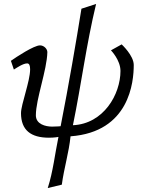

<svg xmlns="http://www.w3.org/2000/svg" viewBox="-20 -681 718 969"><path d="M35 -374 50 -330C66 -340 97 -361 117 -361C128 -361 132 -350 132 -331C132 -271 86 -154 86 -110C86 -24 136 14 227 14C256 14 275 10 275 10C257 97 248 184 221 268L292 251C303 168 328 88 336 7C634 -15 655 -268 655 -353C655 -401 594 -457 594 -457L540 -427C540 -427 588 -378 588 -323C588 -205 503 -56 348 -49C391 -258 415 -454 465 -661L391 -637C366 -480 326 -247 286 -44C286 -44 267 -42 243 -42C210 -42 161 -54 161 -99C161 -181 217 -327 219 -418C219 -434 202 -452 182 -452C151 -452 62 -393 35 -374Z"/></svg>

Font: KpSans
Style: Italic
Weight: 400
Italic angle: -11°
Version: Version 0.66